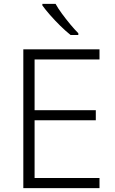

<svg xmlns="http://www.w3.org/2000/svg" viewBox="-20 -968 593 988"><path d="M492 0H100V-714H492V-662H158V-401H473V-349H158V-52H492ZM266 -948Q278 -926 298.5 -898Q319 -870 341.5 -843Q364 -816 383 -797V-788H343Q318 -808 290 -835.5Q262 -863 237.5 -891Q213 -919 198 -940V-948Z"/></svg>

Font: Noto Sans Arabic UI Lt
Style: Regular
Weight: 300
Designer: Monotype Design Team, Nadine Chahine and Nizar Qandah
Foundry: Monotype Imaging Inc.
Version: Version 2.010; ttfautohint (v1.8.4.7-5d5b)